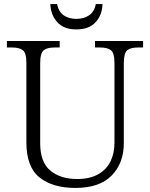

<svg xmlns="http://www.w3.org/2000/svg" viewBox="-20 -916 740 946"><path d="M352 10Q240 10 175 -41.5Q110 -93 110 -215V-605Q110 -655 92.5 -668.5Q75 -682 40 -682H14V-714H274V-682H248Q213 -682 195.5 -668.5Q178 -655 178 -603V-210Q178 -117 228 -75.5Q278 -34 360 -34Q423 -34 464 -57.5Q505 -81 524.5 -121Q544 -161 544 -212V-605Q544 -655 526.5 -668.5Q509 -682 474 -682H448V-714H685V-682H660Q624 -682 607 -668.5Q590 -655 590 -603V-210Q590 -112 530 -51Q470 10 352 10ZM356 -771Q294 -771 262 -807Q230 -843 228 -896H261Q269 -858 294 -840.5Q319 -823 356 -823Q393 -823 419 -840.5Q445 -858 452 -896H485Q484 -843 451.5 -807Q419 -771 356 -771Z"/></svg>

Font: Noto Serif Malayalam Light
Style: Regular
Weight: 300
Designer: Indian type Foundry, Jelle Bosma, Monotype Design Team
Foundry: Monotype Imaging Inc.
Version: Version 2.104; ttfautohint (v1.8.4.7-5d5b)